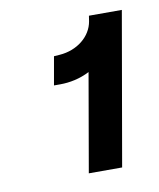

<svg xmlns="http://www.w3.org/2000/svg" viewBox="-53 -744 375 454"><g transform="rotate(-10 134.5 -516.5)"><path d="M166 -569 125 -333H205L269 -700H190L188 -687C182 -651 148 -624 106 -621L92 -620L80 -552H95C118 -552 143 -557 166 -569Z"/></g></svg>

Font: Fixel Display Medium
Style: Italic
Weight: 500
Italic angle: -10°
Designer: AlfaBravo + MacPaw
Foundry: Kyrylo Tkachov, Marchela Mozhyna, Serhii Makarenko, Maria Weinstein, Zakhar Kryvoshyya
Version: Version 1.210;Glyphs 3.2 (3217)